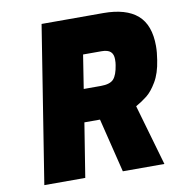

<svg xmlns="http://www.w3.org/2000/svg" viewBox="-83 -820 846 896"><g transform="rotate(-10 340.5 -371.5)"><path d="M173 -743H465Q573 -743 627 -696Q681 -649 681 -549Q681 -519 675 -483Q666 -422 642.5 -382.5Q619 -343 595 -324Q571 -305 541 -288L624 0H427L364 -256H290L249 0H55ZM395 -410Q439 -410 456 -429Q473 -448 480 -494Q482 -504 482 -521Q482 -545 469 -557Q456 -569 426 -569H339L314 -410Z"/></g></svg>

Font: Exo Black
Style: Italic
Weight: 900
Italic angle: -9°
Designer: Natanael Gama
Foundry: Natanael Gama
Version: Version 1.500; ttfautohint (v1.6)